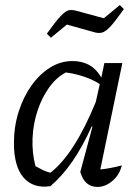

<svg xmlns="http://www.w3.org/2000/svg" viewBox="-20 -732 551 758"><path d="M179 3Q111 13 73 -31Q35 -75 35 -167Q35 -232 53.5 -290.5Q72 -349 104 -394Q136 -439 177.5 -465Q219 -491 266 -491Q343 -491 380 -426L392 -483H463L376 -63Q396 -65 417 -69Q438 -73 461 -79Q451 -40 423 -17Q395 6 365 6Q314 6 297 -53L345 -232L342 -233Q306 -153 266 -95Q226 -37 179 3ZM120 -76Q134 -68 148.5 -61Q163 -54 179 -50Q274 -124 358 -329L374 -400Q319 -435 240 -446Q202 -426 173.5 -386Q145 -346 128 -294.5Q111 -243 108.5 -186.5Q106 -130 120 -76ZM181 -583 165 -599Q200 -648 219.5 -668.5Q239 -689 251.5 -691.5Q264 -694 279 -690L390 -660L453 -712L469 -696Q435 -648 416 -627.5Q397 -607 383.5 -603.5Q370 -600 355 -604L244 -635Z"/></svg>

Font: Piazzolla
Style: Italic
Weight: 400
Italic angle: -11.3°
Designer: Juan Pablo del Peral
Foundry: Huerta Tipografica
Version: Version 1.330